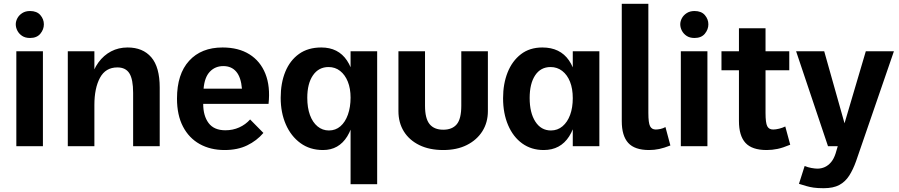

<svg xmlns="http://www.w3.org/2000/svg" viewBox="-20 -770 4732 1011"><path d="M66 -500H206V0H66ZM63 -642Q63 -658 71.5 -674Q80 -690 97 -701Q114 -712 138 -712Q174 -712 192.5 -690.5Q211 -669 211 -642Q211 -615 192.5 -592.5Q174 -570 138 -570Q113 -570 96.5 -581Q80 -592 71.5 -608.5Q63 -625 63 -642Z M681 -281Q681 -352 661.5 -383.5Q642 -415 598 -415Q536 -415 506.5 -360.5Q477 -306 477 -217L462 -278L458 -351Q471 -404 498.5 -441.5Q526 -479 565 -499.5Q604 -520 652 -520Q732 -520 776.5 -468.5Q821 -417 821 -309V0H681ZM337 -500H477V0H337Z M1163 20Q1088 20 1031.5 -11.5Q975 -43 943.5 -103.5Q912 -164 912 -251Q912 -380 976 -450Q1040 -520 1152 -520Q1236 -520 1293.5 -484Q1351 -448 1377.5 -381.5Q1404 -315 1394 -223H1050Q1050 -160 1078.5 -122Q1107 -84 1167 -84Q1206 -84 1239.5 -99Q1273 -114 1297 -141L1367 -70Q1332 -29 1281.5 -4.5Q1231 20 1163 20ZM1052 -303H1254Q1249 -363 1224 -392.5Q1199 -422 1156 -422Q1113 -422 1085 -392.5Q1057 -363 1052 -303Z M1681 20Q1612 20 1562 -16.5Q1512 -53 1485 -115Q1458 -177 1458 -255Q1458 -333 1482.5 -392.5Q1507 -452 1554.5 -486Q1602 -520 1672 -520Q1761 -520 1807 -451.5Q1853 -383 1853 -255Q1853 -124 1808.5 -52Q1764 20 1681 20ZM1712 -83Q1747 -83 1772.5 -105Q1798 -127 1812 -166.5Q1826 -206 1826 -256Q1826 -304 1811.5 -340Q1797 -376 1771 -396.5Q1745 -417 1710 -417Q1658 -417 1628 -373.5Q1598 -330 1598 -255Q1598 -203 1612 -164.5Q1626 -126 1652 -104.5Q1678 -83 1712 -83ZM1826 200V-500H1966V200Z M2218 -500V-213Q2218 -146 2242 -116.5Q2266 -87 2314 -87Q2361 -87 2385 -115.5Q2409 -144 2409 -213V-500H2549V-185Q2549 -125 2520 -79Q2491 -33 2438.5 -6.5Q2386 20 2314 20Q2241 20 2188 -6Q2135 -32 2106.5 -78Q2078 -124 2078 -185V-500Z M2843 20Q2778 20 2730 -14.5Q2682 -49 2655.5 -111Q2629 -173 2629 -253Q2629 -329 2653 -389Q2677 -449 2723 -484.5Q2769 -520 2836 -520Q2929 -520 2976 -452Q3023 -384 3023 -253Q3023 -124 2977 -52Q2931 20 2843 20ZM2881 -83Q2916 -83 2942 -105Q2968 -127 2982 -165Q2996 -203 2996 -253Q2996 -303 2981.5 -339.5Q2967 -376 2940.5 -396.5Q2914 -417 2879 -417Q2827 -417 2798 -373.5Q2769 -330 2769 -254Q2769 -176 2799 -129.5Q2829 -83 2881 -83ZM2996 0V-500H3136V0Z M3510 -4Q3477 9 3451 14.5Q3425 20 3398 20Q3322 20 3288 -17.5Q3254 -55 3254 -132V-750H3394V-175Q3394 -123 3403 -105.5Q3412 -88 3433 -88Q3444 -88 3458 -91Q3472 -94 3484 -101Z M3565 -500H3705V0H3565ZM3562 -642Q3562 -658 3570.5 -674Q3579 -690 3596 -701Q3613 -712 3637 -712Q3673 -712 3691.5 -690.5Q3710 -669 3710 -642Q3710 -615 3691.5 -592.5Q3673 -570 3637 -570Q3612 -570 3595.5 -581Q3579 -592 3570.5 -608.5Q3562 -625 3562 -642Z M4141 -8Q4103 8 4074.5 14Q4046 20 4017 20Q3940 20 3905.5 -17.5Q3871 -55 3871 -133V-621H4011V-175Q4011 -123 4020 -105.5Q4029 -88 4051 -88Q4065 -88 4083 -92.5Q4101 -97 4115 -104ZM3779 -500H4136V-400H3779Z M4217 104Q4233 111 4252.5 114.5Q4272 118 4284 118Q4305 118 4323.5 109.5Q4342 101 4356.5 83.5Q4371 66 4380 38L4539 -500H4687L4488 78Q4472 123 4451.5 155Q4431 187 4399.5 204Q4368 221 4317 221Q4285 221 4264.5 218Q4244 215 4227 210Q4210 205 4187 198ZM4172 -500H4320L4461 0H4340Z"/></svg>

Font: Moderustic SemiBold
Style: Regular
Weight: 600
Designer: Tural Alisoy
Foundry: TAFT Foundry
Version: Version 2.120